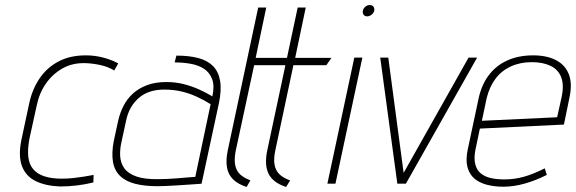

<svg xmlns="http://www.w3.org/2000/svg" viewBox="-20 -730 2288 763"><path d="M434 -450 450 -478Q422 -493 389 -501.5Q356 -510 321 -510Q258 -510 212 -485.5Q166 -461 137 -418Q108 -375 96 -319L65 -174Q52 -110 67.5 -69.5Q83 -29 122.5 -10Q162 9 219 11Q252 11 285.5 7Q319 3 351 -5L352 -35Q352 -35 341.5 -33Q331 -31 312.5 -28Q294 -25 271.5 -22.5Q249 -20 225 -20Q186 -20 157.5 -29Q129 -38 112.5 -57Q96 -76 92.5 -106.5Q89 -137 97 -179L126 -311Q136 -360 162.5 -398Q189 -436 229 -458.5Q269 -481 321 -479Q349 -478 379 -471.5Q409 -465 434 -450Z M824 -347Q799 -362 770 -375Q741 -388 709 -396Q677 -404 641 -404Q597 -404 564 -391.5Q531 -379 508 -358Q485 -337 471 -309.5Q457 -282 450 -252L432 -169Q423 -121 429 -86.5Q435 -52 457.5 -30.5Q480 -9 517.5 0.5Q555 10 607 10Q619 10 640.5 9Q662 8 686.5 6.5Q711 5 733 3.5Q755 2 768.5 1Q782 0 781 0L850 -320Q861 -373 854.5 -409.5Q848 -446 826 -468Q804 -490 767.5 -499.5Q731 -509 681 -509L674 -482Q707 -482 738 -476.5Q769 -471 791 -456.5Q813 -442 823 -415.5Q833 -389 824 -347ZM817 -316 756 -27Q757 -27 747 -26.5Q737 -26 721 -24.5Q705 -23 685 -21.5Q665 -20 646 -19Q627 -18 611 -18Q554 -17 521 -29Q488 -41 473.5 -62Q459 -83 457.5 -110Q456 -137 463 -167L481 -250Q487 -280 500.5 -303Q514 -326 533 -342Q552 -358 577 -366Q602 -374 632 -374Q668 -374 699 -367Q730 -360 759 -347Q788 -334 817 -316Z M917 -132 990 -471H1123L1131 -500H996L1038 -700H1006L885 -132Q877 -93 882 -64.5Q887 -36 906.5 -17Q926 2 960 13L975 -13Q955 -21 941.5 -31Q928 -41 921 -55Q914 -69 913 -88Q912 -107 917 -132ZM1074 -132 1146 -471H1277L1297 -500H1153L1195 -700H1163L1042 -132Q1030 -74 1047.5 -39Q1065 -4 1117 13L1133 -13Q1105 -23 1090 -38Q1075 -53 1071 -76Q1067 -99 1074 -132Z M1281 0H1313L1420 -501H1388ZM1449 -710Q1440 -710 1432 -703.5Q1424 -697 1422 -687Q1420 -678 1425 -671.5Q1430 -665 1439 -665Q1448 -665 1456.5 -671.5Q1465 -678 1467 -687Q1469 -697 1464 -703.5Q1459 -710 1449 -710Z M1491 -501 1559 0H1593L1876 -501H1842L1584 -43L1523 -501Z M1869 -133 1887 -219 2221 -235 2243 -342Q2255 -398 2240.5 -435Q2226 -472 2189.5 -491Q2153 -510 2099 -510Q2041 -510 1996.5 -490Q1952 -470 1923 -432Q1894 -394 1882 -339L1839 -137Q1830 -95 1837.5 -66.5Q1845 -38 1864.5 -21Q1884 -4 1914 4Q1944 12 1981 12Q2021 12 2065.5 -0.5Q2110 -13 2153 -35L2145 -61Q2099 -38 2061.5 -27.5Q2024 -17 1984 -17Q1954 -17 1930 -22.5Q1906 -28 1890 -41.5Q1874 -55 1868.5 -78Q1863 -101 1869 -133ZM2212 -345 2194 -264 1895 -250 1914 -340Q1925 -385 1949 -417Q1973 -449 2010 -466Q2047 -483 2093 -483Q2137 -483 2167.5 -468.5Q2198 -454 2210 -423.5Q2222 -393 2212 -345Z"/></svg>

Font: Advent Pro ExtraLight
Style: Italic
Weight: 250
Italic angle: -12°
Version: Version 3.000